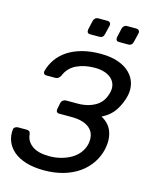

<svg xmlns="http://www.w3.org/2000/svg" viewBox="-132 -988 874 1086"><g transform="rotate(15 305.0 -445.0)"><path d="M2 -168Q3 -177 11 -182Q19 -187 28 -187H77Q87 -187 93 -183Q99 -179 101 -166Q104 -126 139 -100.5Q174 -75 240 -75Q275 -75 307.5 -83.5Q340 -92 366.5 -107.5Q393 -123 411 -146Q429 -169 436 -198Q448 -258 412.5 -290Q377 -322 304 -322H232Q222 -322 217.5 -328.5Q213 -335 215 -345L222 -380Q224 -391 232 -397.5Q240 -404 250 -404H318Q379 -404 423.5 -430.5Q468 -457 481 -517Q486 -541 479.5 -561Q473 -581 456.5 -595.5Q440 -610 415.5 -617.5Q391 -625 361 -625Q300 -625 254 -603Q208 -581 188 -532Q177 -512 159 -512H106Q97 -512 92 -518Q87 -524 89 -533Q99 -572 122 -604.5Q145 -637 180.5 -660.5Q216 -684 264 -697Q312 -710 372 -710Q433 -710 476 -694.5Q519 -679 545 -652.5Q571 -626 580 -592Q589 -558 581 -522Q571 -477 545 -435.5Q519 -394 468 -368Q516 -342 531.5 -296.5Q547 -251 535 -196Q525 -151 499.5 -113Q474 -75 435 -47.5Q396 -20 344.5 -5Q293 10 231 10Q170 10 125 -4Q80 -18 51.5 -42.5Q23 -67 10.5 -99.5Q-2 -132 2 -168ZM436 -823 448 -877Q450 -887 457.5 -893.5Q465 -900 475 -900H529Q539 -900 544.5 -893.5Q550 -887 548 -877L535 -823Q530 -801 508 -801H454Q434 -801 436 -823ZM267 -823 279 -877Q281 -887 288.5 -893.5Q296 -900 306 -900H360Q370 -900 375.5 -893.5Q381 -887 379 -877L366 -823Q361 -801 339 -801H285Q265 -801 267 -823Z"/></g></svg>

Font: SVN-Rubik
Style: Italic
Weight: 400
Italic angle: -12°
Designer: Hubert and Fischer
Foundry: Hubert & Fischer
Version: Version 2.101; ttfautohint (v1.8.3)